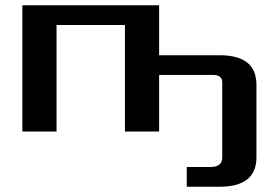

<svg xmlns="http://www.w3.org/2000/svg" viewBox="-20 -500 1050 730"><path d="M65 0V-480H585V-290H815Q955 -290 955 -178V98Q955 210 815 210H690V135H780Q825 135 825 99V-187Q825 -215 790 -215H585V0H455V-405H195V0Z"/></svg>

Font: Xolonium
Style: Regular
Weight: 400
Designer: Severin Meyer
Version: Version 4.2